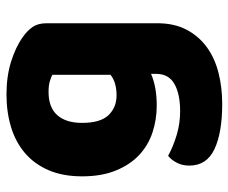

<svg xmlns="http://www.w3.org/2000/svg" viewBox="-78 -464 722 607"><g transform="rotate(-90 283.5 -160.0)"><path d="M289 -501Q346 -501 392.5 -486.5Q439 -472 471 -449Q491 -435 502.5 -418Q514 -401 514 -374V-24Q514 29 494 67.5Q474 106 439.5 131.5Q405 157 358.5 169Q312 181 259 181Q168 181 116 156.5Q64 132 64 77Q64 54 73.5 36.5Q83 19 95 10Q124 26 160.5 37Q197 48 236 48Q290 48 322 30Q354 12 354 -28V-44Q313 -26 254 -26Q209 -26 168.5 -39.5Q128 -53 97.5 -81.5Q67 -110 48.5 -155Q30 -200 30 -262Q30 -323 49.5 -368Q69 -413 103.5 -442.5Q138 -472 185.5 -486.5Q233 -501 289 -501ZM351 -356Q344 -360 330.5 -364Q317 -368 297 -368Q248 -368 223.5 -340.5Q199 -313 199 -262Q199 -204 223.5 -178.5Q248 -153 286 -153Q327 -153 351 -172Z"/></g></svg>

Font: Baloo Bhai
Style: Regular
Weight: 400
Designer: Supriya Tembe, Noopur Datye and Ek Type
Foundry: Ek Type
Version: Version 1.100;PS 1.000;hotconv 1.0.88;makeotf.lib2.5.647800;